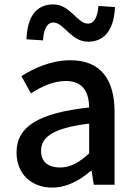

<svg xmlns="http://www.w3.org/2000/svg" viewBox="-20 -837 615 870"><path d="M217 13C283 13 342 -20 392 -63H395L405 0H499V-331C499 -477 436 -564 299 -564C211 -564 134 -528 77 -492L120 -414C167 -444 221 -470 279 -470C360 -470 383 -414 384 -350C155 -325 55 -264 55 -146C55 -49 122 13 217 13ZM252 -78C203 -78 166 -100 166 -154C166 -216 221 -257 384 -277V-142C339 -101 300 -78 252 -78ZM379 -648C460 -648 497 -711 501 -805L426 -810C422 -761 408 -730 378 -730C330 -730 298 -817 222 -817C140 -817 103 -755 100 -659L175 -654C178 -705 193 -735 222 -735C269 -735 302 -648 379 -648Z"/></svg>

Font: Noto Sans Japanese Medium
Style: Regular
Weight: 500
Designer: Ryoko NISHIZUKA (kana & ideographs); Paul D. Hunt (Latin, Greek & Cyrillic); Wenlong ZHANG (bopomofo); Sandoll Communica
Foundry: Adobe Systems Incorporated
Version: Version 1.000;PS 1;hotconv 1.0.78;makeotf.lib2.5.61930